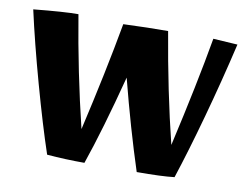

<svg xmlns="http://www.w3.org/2000/svg" viewBox="-66 -651 956 745"><g transform="rotate(10 412.0 -279.0)"><path d="M161 -3Q124 -113 81 -268Q38 -423 10 -549Q129 -561 186 -561Q223 -337 275 -124Q329 -358 364 -553Q462 -557 540 -557Q579 -326 629 -124Q686 -374 718 -558L814 -552Q779 -402 738.5 -255.5Q698 -109 663 -3Q614 3 515 3Q462 -160 413 -351Q357 -136 309 3Q233 3 161 -3Z"/></g></svg>

Font: Otomanopee One
Style: Regular
Weight: 400
Designer: Das Ende der Wildnis
Foundry: Gutenberg Labo
Version: Version 3.005